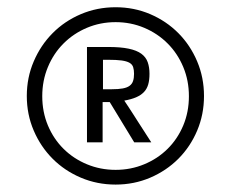

<svg xmlns="http://www.w3.org/2000/svg" viewBox="-20 -743 635 528"><path d="M263.2 -497.6H287.6Q305.7 -497.6 317.6 -499.8Q329.6 -502 336.4 -507.1Q343.3 -512.2 345.9 -520.3Q348.6 -528.3 348.6 -540Q348.6 -550.8 346.2 -558.3Q343.8 -565.9 336.2 -570.3Q328.6 -574.7 314.5 -576.7Q300.3 -578.6 276.9 -578.6H263.2ZM349.1 -351.6 281.7 -462.4H262.2V-351.6H219.2V-613.8H277.8Q312 -613.8 334 -609.1Q356 -604.5 368.7 -595.2Q381.3 -585.9 386.2 -572Q391.1 -558.1 391.1 -540Q391.1 -522.9 387.5 -510.5Q383.8 -498 375.5 -489.5Q367.2 -481 354 -475.3Q340.8 -469.7 321.8 -466.3Q327.6 -458 333.5 -448.7Q338.9 -440.4 345.5 -430.2Q352.1 -419.9 358.9 -409.2L396 -351.6ZM53.7 -479Q53.7 -529.8 72.8 -574.2Q91.8 -618.7 124.8 -651.9Q157.7 -685.1 202.4 -704.1Q247.1 -723.1 297.9 -723.1Q348.6 -723.1 393.1 -704.1Q437.5 -685.1 470.5 -651.9Q503.4 -618.7 522.2 -574.2Q541 -529.8 541 -479Q541 -428.2 522.2 -383.8Q503.4 -339.4 470.5 -306.4Q437.5 -273.4 393.1 -254.4Q348.6 -235.4 297.9 -235.4Q247.1 -235.4 202.4 -254.4Q157.7 -273.4 124.8 -306.4Q91.8 -339.4 72.8 -383.8Q53.7 -428.2 53.7 -479ZM96.2 -478.5Q96.2 -435.1 111.8 -397.9Q127.4 -360.8 154.8 -333.7Q182.1 -306.6 219 -291.3Q255.9 -275.9 297.9 -275.9Q339.8 -275.9 376.7 -291.3Q413.6 -306.6 440.9 -333.7Q468.3 -360.8 483.9 -397.9Q499.5 -435.1 499.5 -478.5Q499.5 -521.5 483.9 -558.8Q468.3 -596.2 440.9 -623.5Q413.6 -650.9 376.7 -666.5Q339.8 -682.1 297.9 -682.1Q255.9 -682.1 219 -666.5Q182.1 -650.9 154.8 -623.5Q127.4 -596.2 111.8 -558.8Q96.2 -521.5 96.2 -478.5Z"/></svg>

Font: Mako
Style: Regular
Weight: 400
Designer: vernon adams
Foundry: vernon adams
Version: Version 1.000